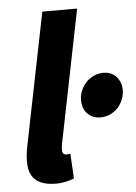

<svg xmlns="http://www.w3.org/2000/svg" viewBox="-52 -739 559 791"><g transform="rotate(-5 227.5 -343.5)"><path d="M149 12C177 12 203 5 223 -3L217 -106C209 -104 205 -104 201 -104C191 -104 184 -110 184 -123C184 -131 184 -135 186 -147L297 -699H153L43 -152C38 -126 36 -107 36 -89C36 -26 66 12 149 12ZM354 -244C414 -244 455 -296 455 -348C455 -392 426 -426 382 -426C321 -426 280 -372 280 -322C280 -276 309 -244 354 -244Z"/></g></svg>

Font: Source Sans Pro
Style: Bold Italic
Weight: 700
Italic angle: -11°
Designer: Paul D. Hunt
Foundry: Adobe Systems Incorporated
Version: Version 3.006;hotconv 1.0.111;makeotfexe 2.5.65597